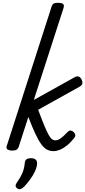

<svg xmlns="http://www.w3.org/2000/svg" viewBox="-20 -1058 608 1368"><path d="M65 15Q49 15 35.5 8Q22 1 28 -18L346 -1006Q352 -1026 361.5 -1032Q371 -1038 391 -1038Q422 -1038 430.5 -1028.5Q439 -1019 432 -999L221 -346L507 -505Q525 -516 537.5 -513.5Q550 -511 560 -494Q568 -479 567.5 -465Q567 -451 543 -438L252 -276Q279 -203 297 -160Q315 -117 328 -94.5Q341 -72 352 -65Q363 -58 375 -58Q386 -58 398.5 -64Q411 -70 426 -83Q441 -96 461 -117Q472 -129 483 -128Q494 -127 504 -118Q515 -107 516.5 -97Q518 -87 509 -75Q481 -40 454.5 -19.5Q428 1 404.5 10Q381 19 363 19Q337 19 316 8.5Q295 -2 275 -29Q255 -56 232.5 -103.5Q210 -151 182 -225L113 -11Q108 2 98 8.5Q88 15 65 15ZM105 286Q93 278 91.5 267.5Q90 257 99 245Q117 218 129 196.5Q141 175 147.5 152.5Q154 130 157 100Q159 83 170.5 76Q182 69 201 69Q224 69 235 80Q246 91 244 110Q242 135 229 163Q216 191 196.5 218Q177 245 154 270Q141 283 129 288Q117 293 105 286Z"/></svg>

Font: Playwrite IN
Style: Regular
Weight: 400
Designer: Veronika Burian, José Scaglione
Foundry: TypeTogether
Version: Version 1.002